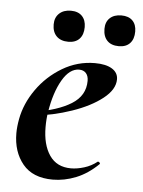

<svg xmlns="http://www.w3.org/2000/svg" viewBox="-46 -609 491 659"><g transform="rotate(5 199.0 -279.5)"><path d="M22 -136Q22 -158 27 -185Q37 -239 71.5 -288Q106 -337 158 -368Q210 -399 270 -399Q308 -399 329 -386Q350 -373 350 -350Q350 -315 310 -283.5Q270 -252 206 -230Q142 -208 73 -201L75 -214Q157 -227 203.5 -256Q250 -285 250 -336Q250 -353 241.5 -362.5Q233 -372 218 -372Q185 -372 160 -329Q135 -286 124 -218Q120 -194 120 -166Q120 -105 145 -68.5Q170 -32 219 -32Q240 -32 264.5 -39.5Q289 -47 309 -63H310Q313 -63 315.5 -60Q318 -57 316 -55Q280 -20 240 -4Q200 12 160 12Q91 12 56.5 -30Q22 -72 22 -136ZM117 -519Q117 -543 132 -557Q147 -571 172 -571Q197 -571 210.5 -557Q224 -543 224 -519Q224 -493 210.5 -478.5Q197 -464 172 -464Q146 -464 131.5 -478.5Q117 -493 117 -519ZM292 -519Q292 -543 306.5 -556.5Q321 -570 346 -570Q371 -570 384.5 -556.5Q398 -543 398 -519Q398 -493 384.5 -478.5Q371 -464 346 -464Q320 -464 306 -478.5Q292 -493 292 -519Z"/></g></svg>

Font: Cormorant Infant
Style: Bold Italic
Weight: 700
Italic angle: -10°
Designer: Christian Thalmann (Catharsis Fonts)
Foundry: Catharsis Fonts
Version: Version 4.000